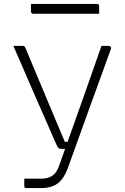

<svg xmlns="http://www.w3.org/2000/svg" viewBox="-20 -760 640 980"><path d="M534 -526Q539 -526 544 -522Q549 -518 546 -510Q517 -429 487 -347Q457 -265 428.5 -186Q400 -107 374.5 -36Q349 35 328 93Q314 132 295.5 155.5Q277 179 251 189.5Q225 200 189 200Q180 200 168 200Q156 200 145 200Q134 200 126 200Q118 200 115 200Q110 200 107 198Q104 196 104 189V152H116Q135 152 153.5 152Q172 152 191 152Q225 152 247 137Q269 122 281 88Q289 65 306 17Q323 -31 346.5 -96.5Q370 -162 396 -236Q422 -310 448.5 -385Q475 -460 498 -526Q502 -526 506.5 -526Q511 -526 515.5 -526Q520 -526 524.5 -526Q529 -526 534 -526ZM92 -526Q100 -526 103.5 -524Q107 -522 110 -515Q130 -467 154.5 -408.5Q179 -350 204.5 -289.5Q230 -229 252 -176Q274 -123 290 -85.5Q306 -48 311 -36H338L324 0H297Q287 0 281.5 -2.5Q276 -5 270.5 -16.5Q265 -28 254 -53Q244 -76 227 -115.5Q210 -155 188 -204.5Q166 -254 142 -309.5Q118 -365 94 -420.5Q70 -476 48 -526Q53 -526 58.5 -526Q64 -526 69.5 -526Q75 -526 80.5 -526Q86 -526 92 -526ZM138 -740H475Q480 -740 483 -737Q486 -734 486 -729Q486 -723 486 -716.5Q486 -710 486 -703.5Q486 -697 486 -690H149Q146 -690 143.5 -691.5Q141 -693 139.5 -695.5Q138 -698 138 -701Q138 -708 138 -714.5Q138 -721 138 -727.5Q138 -734 138 -740Z"/></svg>

Font: Recursive Monospace Light
Style: Regular
Weight: 300
Version: Version 1.047